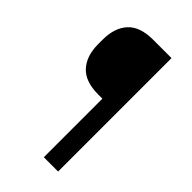

<svg xmlns="http://www.w3.org/2000/svg" viewBox="-201 -702 765 765"><g transform="rotate(45 181.5 -319.5)"><path d="M228 -330H183Q110.5 -330 76 -367.8Q41.5 -405.5 41.5 -471.5V-497.5Q41.5 -564 76 -601.5Q110.5 -639 183 -639H227.5ZM287.5 -639V0H207V-639Z"/></g></svg>

Font: Anek Malayalam Medium
Style: Regular
Weight: 400
Version: Version 1.003